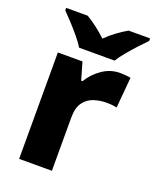

<svg xmlns="http://www.w3.org/2000/svg" viewBox="-142 -849 754 931"><g transform="rotate(20 234.5 -383.0)"><path d="M391 -559Q404 -559 420 -557.5Q436 -556 445 -554L431 -396Q422 -398 408 -399.5Q394 -401 377 -401Q345 -401 313.5 -391Q282 -381 261.5 -353.5Q241 -326 241 -275V0H72V-549H199L225 -459H232Q256 -500 298 -529.5Q340 -559 391 -559ZM161 -606Q147 -629 124.5 -656Q102 -683 78.5 -708.5Q55 -734 36 -753V-766H147Q174 -750 199.5 -730.5Q225 -711 252 -686Q277 -711 304.5 -731Q332 -751 358 -766H469V-753Q451 -735 427.5 -709.5Q404 -684 381 -656.5Q358 -629 344 -606Z"/></g></svg>

Font: Noto Sans Gujarati ExtraBold
Style: Regular
Weight: 800
Designer: Jelle Bosma - Monotype Design Team, Universal Thirst
Foundry: Monotype Imaging Inc.
Version: Version 2.106; ttfautohint (v1.8.4.7-5d5b)